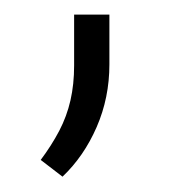

<svg xmlns="http://www.w3.org/2000/svg" viewBox="-20 -107 230 258"><path d="M127 -20.5Q127 24.4 109.9 63.7Q92.8 103 64 130.4L34.7 107.9Q49.3 88.4 59.6 68.8Q69.8 49.3 74.7 27.8Q79.6 6.3 79.6 -19V-87.4H127Z"/></svg>

Font: Heebo ExtraLight
Style: Regular
Weight: 250
Designer: Oded Ezer
Foundry: Ezer Type House
Version: Version 3.100